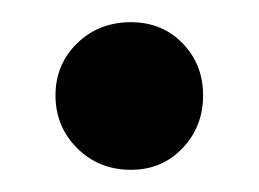

<svg xmlns="http://www.w3.org/2000/svg" viewBox="-20 -348 233 173"><path d="M98 -195Q126 -195 144.5 -214.5Q163 -234 163 -262Q163 -290 144.5 -309Q126 -328 98 -328Q69 -328 49.5 -309Q30 -290 30 -262Q30 -234 49.5 -214.5Q69 -195 98 -195Z"/></svg>

Font: Catamaran SemiBold
Style: Regular
Weight: 600
Designer: Pria Ravichandran
Version: Version 2.000